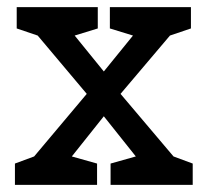

<svg xmlns="http://www.w3.org/2000/svg" viewBox="-20 -520 584 540"><path d="M22 -60 76 -80 224 -256 86 -420 27 -440V-500H255V-440L190 -420L272 -319L354 -420L289 -440V-500H517V-440L458 -420L319 -256L468 -80L522 -60V0H291V-60L362 -80L272 -193L182 -80L253 -60V0H22Z"/></svg>

Font: HermeneusOne
Style: Regular
Weight: 400
Designer: Rodrigo Fuenzalida, Pablo Impallari
Foundry: Pablo Impallari, Rodrigo Fuenzalida
Version: Version 1.000; ttfautohint (v0.8) -G 200 -r 50